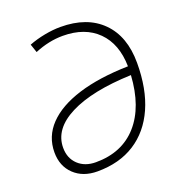

<svg xmlns="http://www.w3.org/2000/svg" viewBox="-130 -807 846 922"><g transform="rotate(-20 293.0 -346.5)"><path d="M276.4 -659.2Q205.6 -659.2 132.8 -628.9L118.2 -671.9Q155.8 -686.5 199 -694.8Q242.2 -703.1 280.8 -703.1Q416.5 -703.1 492.4 -627.2Q568.4 -551.3 568.4 -415.5Q568.4 -282.2 525.9 -187Q483.4 -91.8 403.8 -41Q324.2 9.8 212.4 9.8Q138.7 9.8 93.5 -33.2Q48.3 -76.2 48.3 -146.5Q48.3 -227.5 104.7 -286.4Q161.1 -345.2 266.8 -378.2Q372.6 -411.1 521.5 -414.6Q519.5 -529.8 454.6 -594.5Q389.6 -659.2 276.4 -659.2ZM520.5 -370.1Q319.3 -362.8 207.3 -305.9Q95.2 -249 95.2 -152.8Q95.2 -99.6 129.6 -66.9Q164.1 -34.2 220.2 -34.2Q354 -34.2 432.4 -122.6Q510.7 -210.9 520.5 -370.1Z"/></g></svg>

Font: Cascadia Code ExtraLight
Style: Italic
Weight: 200
Italic angle: -10°
Monospace: yes
Designer: Aaron Bell
Foundry: Saja Typeworks
Version: Version 2404.023; ttfautohint (v1.8.4)